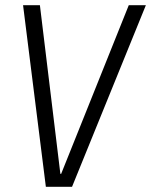

<svg xmlns="http://www.w3.org/2000/svg" viewBox="-20 -720 583 741"><path d="M69 -700H134L213 -49H216L477 -700H543L258 1H157Z"/></svg>

Font: Pathway Extreme SemiCondensed ExtraLight
Style: Italic
Weight: 250
Width: 4
Italic angle: -8°
Version: Version 1.001;gftools[0.9.26]